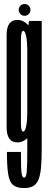

<svg xmlns="http://www.w3.org/2000/svg" viewBox="-20 -704 240 953"><path d="M99.2 229.4Q62.8 229.4 44.6 213.8Q26.4 198.3 20.4 159.2Q14.4 120.2 14.4 50.2H83.9Q83.9 97.8 84.8 125.6Q85.6 153.4 89 165.4Q92.4 177.4 99.6 177.4Q104.9 177.4 108.2 170.5Q111.4 163.7 112.8 147.6Q114.2 131.5 114.8 103.9Q115.4 76.3 115.4 34.5V-531.4L123.6 -600H187.1V34.8Q187.1 93.4 183.3 131.4Q179.4 169.4 169.6 190.8Q159.8 212.1 142.9 220.7Q125.9 229.4 99.2 229.4ZM66.5 2.8Q12.9 2.8 12.9 -72Q12.9 -146.8 12.9 -301Q12.9 -455.9 12.9 -530.5Q12.9 -605.1 66.5 -605.1Q98.9 -605.1 124 -574.4Q149.1 -543.8 149.1 -490.7L115.4 -458.6Q115.4 -495.9 109.9 -523.4Q104.4 -550.9 95.2 -550.9Q83.9 -550.9 83.9 -506.6Q83.9 -462.2 83.9 -301Q83.9 -139.5 83.9 -95.1Q83.9 -50.8 95.2 -50.8Q104.4 -50.8 109.9 -78.2Q115.4 -105.8 115.4 -143.9L149.1 -111Q149.1 -57.9 124 -27.5Q98.9 2.8 66.5 2.8ZM102.3 -625.6Q90.3 -625.6 81.6 -634.2Q72.8 -642.8 72.8 -655.1Q72.8 -667.2 81.4 -675.6Q90 -684 102.3 -684Q114 -684 122.6 -675.6Q131.2 -667.2 131.2 -655.1Q131.2 -643.1 122.8 -634.4Q114.4 -625.6 102.3 -625.6Z"/></svg>

Font: Anybody UltraCondensed Thin
Style: Regular
Weight: 100
Width: 1
Designer: Tyler Finck
Foundry: Etcetera Type Company
Version: Version 1.110